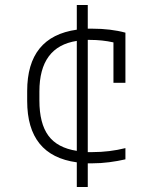

<svg xmlns="http://www.w3.org/2000/svg" viewBox="-20 -645 640 770"><path d="M288 105V6Q89 -21 89 -240V-280Q89 -498 288 -526V-625H332V-530Q341 -530 350 -530Q424 -530 483 -514V-313H435V-475Q390 -485 341 -485Q336 -485 332 -485V-35Q341 -35 351 -35Q419 -35 483 -51V-6Q453 1 418.5 5.5Q384 10 350 10Q341 10 332 10V105ZM288 -40V-481Q138 -458 138 -278V-242Q138 -150 174 -101Q210 -52 288 -40Z"/></svg>

Font: M PLUS Code Latin 60 Light
Style: Regular
Weight: 300
Width: 7
Monospace: yes
Designer: Coji Morishita
Foundry: UNDERFOREST DESIGN
Version: Version 1.005; ttfautohint (v1.8.3)